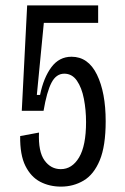

<svg xmlns="http://www.w3.org/2000/svg" viewBox="-20 -680 465 714"><path d="M207 14Q164 14 129.5 -4Q95 -22 74.5 -63Q54 -104 55 -174L125 -187Q122 -116 145.5 -83.5Q169 -51 206 -51Q248 -51 274 -94.5Q300 -138 300 -226Q300 -271 292 -312.5Q284 -354 266 -380Q248 -406 219 -406Q189 -406 171.5 -372.5Q154 -339 142 -268H61L81 -660H345V-595H143L117 -327H129Q142 -391 171 -430Q200 -469 246 -469Q308 -469 340.5 -402.5Q373 -336 373 -229Q373 -137 351 -84Q329 -31 291 -8.5Q253 14 207 14Z"/></svg>

Font: Bricolage Grotesque 12pt Condensed Light
Style: Regular
Weight: 300
Width: 3
Designer: Mathieu Triay
Foundry: Atelier Triay
Version: Version 1.001; ttfautohint (v1.8.4.7-5d5b);gftools[0.9.33.de